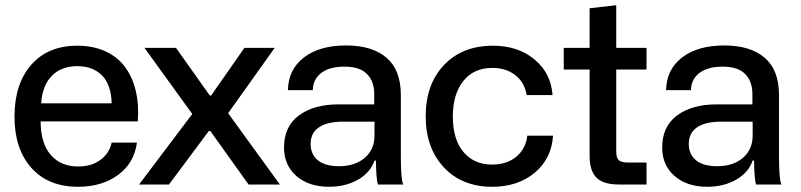

<svg xmlns="http://www.w3.org/2000/svg" viewBox="-20 -714 3101 743"><path d="M282.2 8.8Q166.5 8.8 101.3 -64.5Q36.1 -137.7 36.1 -262.2Q36.1 -389.2 100.8 -463.1Q165.5 -537.1 278.8 -537.1Q340.3 -537.1 387.5 -515.6Q434.6 -494.1 463.6 -455.1Q492.7 -416 505.4 -362.3Q518.1 -308.6 513.2 -244.1H137.2Q137.7 -158.7 176.5 -114.3Q215.3 -69.8 282.2 -69.8Q334 -69.8 368.4 -95Q402.8 -120.1 412.1 -162.1H509.8Q499.5 -83 437 -37.1Q374.5 8.8 282.2 8.8ZM139.2 -314H412.1Q410.2 -386.7 374.5 -422.4Q338.9 -458 278.8 -458Q217.8 -458 180.9 -420.9Q144 -383.8 139.2 -314Z M518.1 0 724.1 -272.9 539.1 -528.8H661.1L792 -344.2H796.9L925.8 -528.8H1043L862.8 -275.9L1063 0H941.9L793.9 -207H788.1L633.8 0Z M1253.4 8.8Q1174.8 8.8 1127 -33Q1079.1 -74.7 1079.1 -143.1Q1079.1 -224.6 1136.7 -267.3Q1194.3 -310.1 1290.5 -310.1H1428.2V-350.1Q1428.2 -399.4 1400.1 -427.7Q1372.1 -456.1 1313.5 -456.1Q1254.9 -456.1 1223.1 -431.6Q1191.4 -407.2 1190.4 -365.2H1094.2Q1095.7 -445.3 1156.2 -491.7Q1216.8 -538.1 1319.3 -538.1Q1420.4 -538.1 1475.8 -490.5Q1531.2 -442.9 1531.2 -346.2V-107.9Q1531.2 -19.5 1540.5 0H1442.4Q1436 -17.6 1434.6 -92.8H1429.2Q1413.6 -46.4 1365.5 -18.8Q1317.4 8.8 1253.4 8.8ZM1182.1 -157.2Q1182.1 -116.2 1210.4 -93.5Q1238.8 -70.8 1291.5 -70.8Q1354 -70.8 1391.6 -103.3Q1429.2 -135.7 1429.2 -189V-243.2H1307.1Q1246.6 -243.2 1214.4 -221.4Q1182.1 -199.7 1182.1 -157.2Z M1884.3 8.8Q1768.1 8.8 1697.8 -66.2Q1627.4 -141.1 1627.4 -264.2Q1627.4 -387.7 1698.2 -462.4Q1769 -537.1 1888.2 -537.1Q1984.4 -537.1 2048.3 -484.1Q2112.3 -431.2 2118.2 -346.2H2018.1Q2009.3 -396.5 1973.4 -423.8Q1937.5 -451.2 1885.3 -451.2Q1813 -451.2 1772.7 -400.1Q1732.4 -349.1 1732.4 -263.2Q1732.4 -174.8 1773.4 -126Q1814.5 -77.1 1884.3 -77.1Q1941.4 -77.1 1978 -107.7Q2014.6 -138.2 2020.5 -189H2120.1Q2114.3 -99.6 2049.1 -45.4Q1983.9 8.8 1884.3 8.8Z M2376 0Q2313.5 0 2287.6 -27.1Q2261.7 -54.2 2261.7 -109.9V-444.8H2161.6V-528.8H2261.7V-682.1L2364.7 -693.8V-528.8H2481.9V-444.8H2364.7V-128.9Q2364.7 -103 2374.5 -94Q2384.3 -85 2409.7 -85H2481.9V0Z M2716.8 8.8Q2638.2 8.8 2590.3 -33Q2542.5 -74.7 2542.5 -143.1Q2542.5 -224.6 2600.1 -267.3Q2657.7 -310.1 2753.9 -310.1H2891.6V-350.1Q2891.6 -399.4 2863.5 -427.7Q2835.4 -456.1 2776.9 -456.1Q2718.3 -456.1 2686.5 -431.6Q2654.8 -407.2 2653.8 -365.2H2557.6Q2559.1 -445.3 2619.6 -491.7Q2680.2 -538.1 2782.7 -538.1Q2883.8 -538.1 2939.2 -490.5Q2994.6 -442.9 2994.6 -346.2V-107.9Q2994.6 -19.5 3003.9 0H2905.8Q2899.4 -17.6 2897.9 -92.8H2892.6Q2877 -46.4 2828.9 -18.8Q2780.8 8.8 2716.8 8.8ZM2645.5 -157.2Q2645.5 -116.2 2673.8 -93.5Q2702.1 -70.8 2754.9 -70.8Q2817.4 -70.8 2855 -103.3Q2892.6 -135.7 2892.6 -189V-243.2H2770.5Q2710 -243.2 2677.7 -221.4Q2645.5 -199.7 2645.5 -157.2Z"/></svg>

Font: Lumene Sans Medium
Style: Regular
Weight: 500
Designer: Deni Anggara
Version: Version 1.003;Glyphs 3.1.2 (3151)